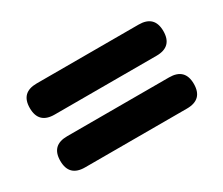

<svg xmlns="http://www.w3.org/2000/svg" viewBox="-67 -602 733 630"><g transform="rotate(-30 300.0 -287.0)"><path d="M107 -328Q47 -328 47 -387Q47 -446 107 -446H493Q553 -446 553 -387Q553 -328 493 -328ZM107 -128Q47 -128 47 -187Q47 -246 107 -246H493Q553 -246 553 -187Q553 -128 493 -128Z"/></g></svg>

Font: Chiron GoRound TC H
Style: Regular
Weight: 900
Designer: Ryoko NISHIZUKA 西塚涼子 (kana, bopomofo & ideographs); Paul D. Hunt (Latin, Greek & Cyrillic); Sandoll Communications 산돌커뮤니
Foundry: Adobe
Version: Version 1.000;hotconv 1.1.1;makeotfexe 2.6.0